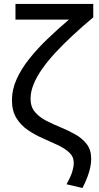

<svg xmlns="http://www.w3.org/2000/svg" viewBox="-20 -740 504 980"><path d="M401 219.5 319.5 200.5Q341 162 348.8 136.5Q356.5 111 356.5 92Q356.5 60 333.8 38.8Q311 17.5 275 0.5Q239 -16.5 198.8 -34Q158.5 -51.5 122.5 -76Q86.5 -100.5 63.8 -137.2Q41 -174 41 -229Q41 -283 64.8 -335.8Q88.5 -388.5 129.8 -440.2Q171 -492 223.2 -542Q275.5 -592 332 -640H59V-720H456V-651.5Q401 -605.5 352.8 -560.8Q304.5 -516 264.5 -473Q224.5 -430 195.8 -389.2Q167 -348.5 151.5 -310Q136 -271.5 136 -236Q136 -195 158.2 -168.5Q180.5 -142 216 -123.8Q251.5 -105.5 290.8 -89.5Q330 -73.5 365.2 -53.5Q400.5 -33.5 423 -4Q445.5 25.5 445.5 71Q445.5 91 440.8 114Q436 137 426.2 163.2Q416.5 189.5 401 219.5Z"/></svg>

Font: Geologica Roman Light
Style: Regular
Weight: 300
Designer: Sindre Bremnes, Frode Helland
Foundry: Monokrom Skriftforlag AS
Version: Version 1.010;gftools[0.9.28]